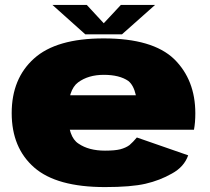

<svg xmlns="http://www.w3.org/2000/svg" viewBox="-20 -754 852 780"><path d="M406.5 6V-142Q340.5 -142 299 -170.5Q256.5 -197.5 256.5 -293.5Q256.5 -389.5 297.5 -419.5Q339 -450 401.5 -450Q465.5 -450 501.5 -425Q523 -407.5 532 -367H236V-227H768Q773.5 -256 773.5 -293.5Q773.5 -429.5 687.5 -514Q600 -598 401 -598Q209 -598 118.5 -516.5Q27.5 -435 27.5 -294.5Q27.5 -153.5 119 -73.5Q210 6 406.5 6ZM406.5 -142V6Q512.5 6 571 -7.5Q629.5 -21 678.5 -49Q728 -76 744.5 -123L536 -195.5Q520.5 -177 506 -164.5Q491 -153.5 468.5 -147.5Q446.5 -142 406.5 -142ZM326.5 -614.5H475.5L610 -734H471L401.5 -659.5L332.5 -734H193Z"/></svg>

Font: Anybody SemiExpanded Black
Style: Regular
Weight: 900
Width: 6
Version: Version 1.113;gftools[0.9.25]